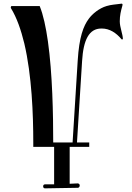

<svg xmlns="http://www.w3.org/2000/svg" viewBox="-20 -803 722 1050"><path d="M361 0H468V-24H401L429 -470C436 -585 467 -647 534 -647H537C579 -647 615 -624 645 -588C647 -586 652 -588 652 -590C652 -614 635 -655 635 -686C635 -718 641 -743 649 -771C652 -781 649 -783 644 -783C642 -783 640 -782 637 -782C609 -778 590 -778 563 -770C522 -758 485 -727 466 -701C436 -661 413 -601 405 -472L377 -24H271C271 -176 267 -400 242 -577C231 -654 217 -721 197 -770H44C41 -770 39 -766 39 -763C39 -761 39 -759 40 -758C72 -706 95 -639 113 -565C154 -391 162 -178 162 -22V0H276V205H227C219 205 216 210 216 216C216 222 219 227 226 227H227C290 227 343 224 406 224C413 224 416 216 416 211C416 206 412 200 405 200H404C392 200 371 202 361 202Z"/></svg>

Font: Ponomar Unicode
Style: Regular
Weight: 400
Version: 1.3